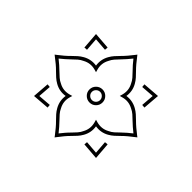

<svg xmlns="http://www.w3.org/2000/svg" viewBox="-217 -1277 1810 1810"><g transform="rotate(45 688.0 -372.0)"><path d="M688 -923.8 701.2 -907.2Q721.7 -879.9 743.9 -853.5Q766.1 -827.1 790.5 -802.7Q811.5 -781.7 831.1 -760Q850.6 -738.3 865.7 -711.4Q901.9 -647.9 890.1 -574.7Q962.4 -585.9 1026.9 -549.8Q1053.7 -534.7 1075.4 -515.4Q1097.2 -496.1 1118.2 -475.1Q1142.6 -450.7 1169.2 -428.2Q1195.8 -405.8 1223.1 -384.8L1239.7 -372.1L1223.1 -358.9Q1195.8 -338.4 1169.2 -316.2Q1142.6 -293.9 1118.2 -269.5Q1097.2 -248.5 1075.4 -229Q1053.7 -209.5 1026.9 -194.3Q963.4 -158.2 890.1 -169.9Q901.9 -96.7 865.7 -33.2Q850.6 -6.3 831.1 15.4Q811.5 37.1 790.5 58.1Q766.1 82 743.9 108.9Q721.7 135.7 701.2 163.1L688 180.2L675.3 163.1Q654.3 135.7 631.8 108.9Q609.4 82 585 58.1Q564 37.1 544.7 15.4Q525.4 -6.3 510.3 -33.2Q474.1 -97.7 485.4 -169.9Q412.1 -158.2 348.6 -194.3Q321.8 -209.5 300 -229Q278.3 -248.5 257.3 -269.5Q233.4 -293.9 206.8 -316.2Q180.2 -338.4 152.8 -358.9L136.2 -372.1L152.8 -384.8Q180.2 -405.8 206.8 -428.2Q233.4 -450.7 257.3 -475.1Q278.3 -496.1 300 -515.4Q321.8 -534.7 348.6 -549.8Q413.1 -585.9 485.4 -574.7Q474.1 -647 510.3 -711.4Q525.4 -738.3 544.7 -760Q564 -781.7 585 -802.7Q609.4 -827.1 631.8 -853.5Q654.3 -879.9 675.3 -907.2ZM688 -871.1Q648.9 -822.3 607.4 -779.3Q586.4 -757.8 567.4 -736.1Q548.3 -714.4 536.6 -688Q502.9 -626.5 521.5 -558.6L529.3 -530.8L501.5 -538.6Q433.6 -557.1 372.1 -523.4Q345.7 -511.7 324 -492.9Q302.2 -474.1 280.8 -452.6Q237.8 -411.1 189 -372.1Q212.9 -353 235.8 -333.3Q258.8 -313.5 280.8 -291.5Q302.2 -270.5 324.5 -251.2Q346.7 -231.9 372.1 -220.7Q432.6 -187.5 501.5 -206.1L529.3 -213.9L521.5 -186Q502.9 -118.2 536.6 -56.6Q548.3 -30.3 567.4 -8.5Q586.4 13.2 607.4 34.7Q649.9 78.6 688 127Q707 103 726.8 79.6Q746.6 56.2 768.6 34.7Q789.6 13.7 808.8 -8.5Q828.1 -30.8 839.4 -56.6Q872.6 -117.2 854 -186L846.2 -213.9L874 -206.1Q942.9 -187.5 1003.4 -220.7Q1030.3 -232.4 1052.5 -252Q1074.7 -271.5 1095.7 -293Q1117.2 -314.5 1140.4 -334Q1163.6 -353.5 1187 -372.1Q1163.1 -391.1 1139.9 -411.1Q1116.7 -431.2 1094.7 -452.6Q1073.2 -474.1 1051.5 -492.9Q1029.8 -511.7 1003.4 -523.4Q941.9 -557.1 874 -538.6L846.2 -530.8L854 -558.6Q872.6 -627.4 839.4 -688Q827.6 -714.4 808.6 -736.3Q789.6 -758.3 768.6 -779.3Q746.6 -800.8 726.8 -824Q707 -847.2 688 -871.1ZM1101.1 -785.2 1087.9 -617.7 1055.7 -620.6 1065.9 -750 936 -740.2 933.1 -772.5ZM274.9 -785.2 442.4 -772.5 439.5 -740.2 310.1 -750 319.8 -620.1 287.6 -617.7ZM688 -459.5Q724.1 -459.5 749.5 -433.8Q774.9 -408.2 774.9 -372.1Q774.9 -335.9 749.5 -310.5Q724.1 -285.2 688 -285.2Q652.3 -285.2 626.5 -310.5Q600.6 -335.9 600.6 -372.1Q600.6 -408.2 626.2 -433.8Q651.9 -459.5 688 -459.5ZM688 -427.2Q665.5 -427.2 649.2 -410.9Q632.8 -394.5 632.8 -372.1Q632.8 -349.6 649.2 -333.5Q665.5 -317.4 688 -317.4Q710.9 -317.4 726.8 -333.5Q742.7 -349.6 742.7 -372.1Q742.7 -394.5 726.6 -410.9Q710.4 -427.2 688 -427.2ZM274.9 41 287.6 -127 319.8 -124 310.1 5.9 439.5 -4.4 442.4 27.8ZM1101.1 41 933.1 27.8 936 -4.4 1065.9 5.9 1055.7 -124 1087.9 -127Z"/></g></svg>

Font: Pinar Regular
Style: Regular
Weight: 400
Designer: Amin Abedi
Version: Version 3.000